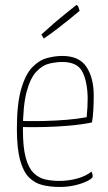

<svg xmlns="http://www.w3.org/2000/svg" viewBox="-20 -732 430 762"><path d="M216 10Q180 10 149 2.5Q118 -5 95 -28Q72 -51 59.5 -97.5Q47 -144 47 -221Q47 -320 64 -378.5Q81 -437 108 -465Q135 -493 166.5 -501.5Q198 -510 227 -510Q295 -510 323.5 -466Q352 -422 352 -354Q352 -325 350.5 -297Q349 -269 345 -246Q300 -237 251 -233Q202 -229 160 -228Q118 -227 92 -227.5Q66 -228 66 -228V-252Q66 -252 92.5 -251.5Q119 -251 159.5 -252Q200 -253 244 -256.5Q288 -260 324 -267Q326 -290 327 -307Q328 -324 328 -342Q327 -408 307 -447Q287 -486 228 -486Q204 -486 177 -480Q150 -474 125.5 -449Q101 -424 86 -369Q71 -314 71 -217Q71 -147 82 -106.5Q93 -66 113 -46Q133 -26 159 -20Q185 -14 215 -14Q252 -14 286.5 -23.5Q321 -33 343 -51Q346 -45 347 -40Q348 -35 348 -32Q348 -25 329.5 -15Q311 -5 281 2.5Q251 10 216 10ZM154 -579Q154 -579 151.5 -583Q149 -587 146.5 -591Q144 -595 144 -595Q169 -618 193.5 -639Q218 -660 238.5 -676.5Q259 -693 271 -702.5Q283 -712 283 -712Q289 -712 292.5 -700.5Q296 -689 296 -689Q296 -689 284.5 -679.5Q273 -670 253.5 -654Q234 -638 208.5 -618.5Q183 -599 154 -579Z"/></svg>

Font: Yanone Kaffeesatz ExtraLight
Style: Regular
Weight: 200
Designer: Yanone (Cyrillic: Daniel Pouzeot, Huerta Tipografica, and Cyreal)
Foundry: Yanone
Version: Version 2.003